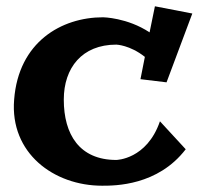

<svg xmlns="http://www.w3.org/2000/svg" viewBox="-20 -567 634 611"><path d="M489 -181C447 -59 350 -58 350 -58C233 -58 183 -139 183 -250C183 -351 241 -425 350 -425C350 -425 393 -424 441 -386L427 -315L510 -305L592 -524L473 -547L456 -464C385 -511 308 -512 308 -512C175 -512 39 -433 25 -250C11 -80 151 24 305 24C346 24 482 24 571 -92Z"/></svg>

Font: Peralta
Style: Regular
Weight: 400
Designer: Astigmatic (AOETI)
Foundry: Astigmatic (AOETI)
Version: Version 1.000